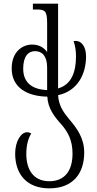

<svg xmlns="http://www.w3.org/2000/svg" viewBox="-20 -780 531 1051"><path d="M451 -471C451 -528 424 -556 395 -556C391 -556 387 -556 383 -555C392 -528 396 -502 396 -472C396 -385 371 -317 298 -296V-760H160V-728H182C228 -728 238 -718 238 -652V-495C220 -521 192 -536 155 -536C105 -536 44 -499 44 -405C44 -303 125 -253 239 -251C242 -187 278 -141 315 -100C351 -59 377 -13 377 61C377 155 334 212 250 212C161 212 124 146 124 63C124 15 134 -22 151 -49C144 -54 136 -56 128 -56C95 -56 63 -7 63 61C63 172 125 251 250 251C377 251 441 172 441 55C441 -25 400 -79 360 -126C328 -164 301 -202 298 -259C409 -283 451 -380 451 -471ZM107 -404C107 -471 134 -500 172 -500C210 -500 238 -474 238 -410V-287C157 -290 107 -327 107 -404Z"/></svg>

Font: Noto Serif Georgian Condensed Light
Style: Regular
Weight: 300
Width: 3
Designer: Monotype Design Team, Akaki Razmadze
Foundry: Google LLC
Version: Version 2.003